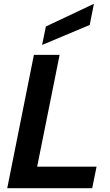

<svg xmlns="http://www.w3.org/2000/svg" viewBox="-20 -988 577 1008"><path d="M293 -700 175 -113H487L464 0H18L158 -700ZM473 -968 451 -857 201 -752 221 -849Z"/></svg>

Font: Albert Sans
Style: Bold Italic
Weight: 700
Italic angle: -11.25°
Designer: Andreas Rasmussen
Foundry: a.Foundry
Version: Version 1.025